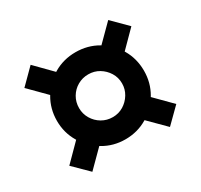

<svg xmlns="http://www.w3.org/2000/svg" viewBox="-128 -823 958 917"><g transform="rotate(-30 351.0 -365.0)"><path d="M352 -125Q286 -125 231.5 -157.5Q177 -190 144.5 -244.5Q112 -299 112 -365Q112 -431 144.5 -486Q177 -541 231.5 -573Q286 -605 352 -605Q419 -605 473.5 -573Q528 -541 560 -486.5Q592 -432 592 -365Q592 -299 560 -244.5Q528 -190 473.5 -157.5Q419 -125 352 -125ZM353 -247Q385 -247 411.5 -263Q438 -279 454.5 -306Q471 -333 471 -365Q471 -398 454.5 -424.5Q438 -451 411.5 -467Q385 -483 352 -483Q320 -483 293 -467.5Q266 -452 250 -425Q234 -398 234 -365Q234 -333 250 -306Q266 -279 293 -263Q320 -247 353 -247ZM137 -70 56 -150 177 -272 257 -190ZM565 -70 444 -191 525 -272 646 -150ZM177 -457 56 -579 137 -660 257 -538ZM525 -457 444 -539 565 -660 646 -579Z"/></g></svg>

Font: M PLUS 1 Thin
Style: Bold
Weight: 700
Version: Version 1.001